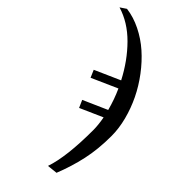

<svg xmlns="http://www.w3.org/2000/svg" viewBox="-426 -854 1213 1213"><g transform="rotate(45 180.5 -247.5)"><path d="M-110.4 -748.5 -70.3 -775.4Q-4.9 -767.1 59.8 -735.1Q124.5 -703.1 178.7 -655.3Q232.9 -607.4 279.8 -545.2Q326.7 -482.9 359.1 -415.8Q391.6 -348.6 410.2 -276.6Q428.7 -204.6 428.7 -138.2Q428.7 -19.5 407 78.6Q385.3 176.8 347.2 272L278.3 279.3Q320.8 155.3 320.8 -82.5Q320.8 -127.9 310.1 -186L158.2 -118.7L136.2 -168.5L297.4 -239.7Q277.8 -314 247.1 -381.3L74.7 -304.7L53.2 -354.5L223.1 -429.7Q162.6 -546.4 77.4 -632.1Q-7.8 -717.8 -110.4 -748.5Z"/></g></svg>

Font: Flanker
Style: Bold
Weight: 700
Designer: Flanker
Foundry: Flanker
Version: Version 2.021